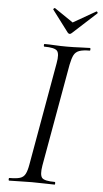

<svg xmlns="http://www.w3.org/2000/svg" viewBox="-55 -826 461 862"><g transform="rotate(5 175.0 -395.5)"><path d="M20.2 0Q17.2 0 17.2 -6Q17.2 -12 20.2 -12Q51.2 -12 67.5 -17Q83.8 -22 91.6 -37Q99.5 -52 104.4 -81L186.4 -544Q194.4 -587 182.7 -600Q171.1 -613 125.2 -613Q122.2 -613 122.2 -619Q122.2 -625 125.2 -625Q145.7 -625 171.4 -623.5Q197 -622 225.6 -622Q258.2 -622 284.2 -623.5Q310.2 -625 329.8 -625Q332 -625 332 -619Q332 -613 329.8 -613Q298.9 -613 282.5 -607Q266.1 -601 258.3 -586Q250.6 -571 244.8 -542L162.8 -81Q155.6 -38 166.7 -25Q177.7 -12 224.8 -12Q226.8 -12 226.8 -6Q226.8 0 224.8 0Q204.4 0 178.8 -1Q153.2 -2 121.6 -2Q92.9 -2 66.9 -1Q40.8 0 20.2 0ZM224 -685 150.4 -782.6Q149.4 -784.7 152.8 -787.7Q156.2 -790.8 157.6 -789.6L242 -732.2L343.4 -790.4Q346.2 -792.2 348.8 -788.4Q351.4 -784.5 349.4 -782.6L242.8 -685Q232.6 -674.8 224 -685Z"/></g></svg>

Font: Cormorant Garamond Light
Style: Italic
Weight: 300
Italic angle: -10°
Designer: Christian Thalmann (Catharsis Fonts)
Foundry: Catharsis Fonts
Version: Version 4.001